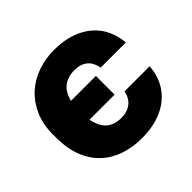

<svg xmlns="http://www.w3.org/2000/svg" viewBox="-141 -693 856 856"><g transform="rotate(-45 287.5 -265.0)"><path d="M300 13Q241 13 191.5 -4Q142 -21 106 -55Q70 -89 50 -140Q30 -191 30 -260V-280Q30 -343 51.5 -392Q73 -441 109.5 -474.5Q146 -508 195.5 -525.5Q245 -543 300 -543Q360 -543 405.5 -527Q451 -511 482 -483.5Q513 -456 530 -419Q547 -382 550 -340H392Q388 -358 381 -372Q374 -386 362.5 -395.5Q351 -405 336 -410Q321 -415 300 -415Q279 -415 261.5 -409.5Q244 -404 230.5 -393.5Q217 -383 207.5 -366.5Q198 -350 193 -329H350V-211H192Q197 -186 206 -168Q215 -150 228.5 -138.5Q242 -127 260 -121.5Q278 -116 300 -116Q335 -116 359.5 -134.5Q384 -153 392 -190H550Q547 -143 528 -105.5Q509 -68 476.5 -41.5Q444 -15 399.5 -1Q355 13 300 13Z"/></g></svg>

Font: Golos Text VF
Style: Regular
Weight: 400
Designer: A.Korolkova, Vitaly Kuzmin
Foundry: ParaType Ltd
Version: Version 2.003